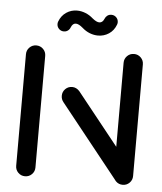

<svg xmlns="http://www.w3.org/2000/svg" viewBox="-50 -714 641 758"><g transform="rotate(5 270.5 -335.0)"><path d="M77 0Q61.1 0 50 -11.1Q38.9 -22.2 38.9 -38.1V-480.4Q38.9 -496.3 50 -507.4Q61.1 -518.5 77 -518.5Q93 -518.5 104.1 -507.4Q115.2 -496.3 115.2 -480.4V-38.1Q115.2 -22.2 104.1 -11.1Q93 0 77 0ZM194.1 -329.3Q194.1 -345.2 205.2 -356.3Q216.3 -367.4 232.2 -367.4Q240.7 -367.4 248.1 -363.7Q255.6 -360 261.1 -353.7L495.6 -60L437.4 -10.7L203 -304.4Q194.1 -315.2 194.1 -329.3ZM464.1 0Q448.1 0 437 -11.1Q425.9 -22.2 425.9 -38.1V-480.4Q425.9 -496.3 437 -507.4Q448.1 -518.5 464.1 -518.5Q480 -518.5 491.1 -507.4Q502.2 -496.3 502.2 -480.4V-38.1Q502.2 -22.2 491.1 -11.1Q480 0 464.1 0ZM361.5 -664.8Q373 -664.8 380.9 -656.9Q388.9 -648.9 388.9 -637.4Q388.9 -632.6 387 -627.8Q378.1 -604.1 358.7 -591.3Q339.3 -578.5 315.6 -578.5Q299.3 -578.5 283 -584.8Q266.7 -591.1 252.6 -603.7Q236.3 -617.8 224.8 -617.8Q212.2 -617.8 205.6 -601.1Q202.6 -593 195.7 -588Q188.9 -583 180 -583Q168.5 -583 160.6 -590.9Q152.6 -598.9 152.6 -610.4Q152.6 -615.2 154.4 -620Q163.3 -643.7 182.6 -656.7Q201.9 -669.6 225.2 -669.6Q241.9 -669.6 258.3 -663.1Q274.8 -656.7 288.9 -644.1Q305.2 -630.7 316.3 -630.7Q329.3 -630.7 335.9 -647Q338.9 -654.8 345.7 -659.8Q352.6 -664.8 361.5 -664.8Z"/></g></svg>

Font: 26F Galaxy Hebrew
Style: Bold
Weight: 700
Designer: C₂₉H₂₅N₃O₅
Version: Version 1.000